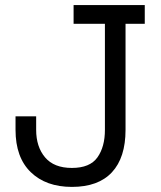

<svg xmlns="http://www.w3.org/2000/svg" viewBox="-20 -720 634 754"><path d="M262.5 14Q160.5 14 100.8 -43.9Q41 -101.8 41 -210V-263.2H122V-210Q122 -143.5 157 -102Q192 -60.5 262.2 -60.5Q333.2 -60.5 362.6 -101.9Q392 -143.2 392 -210V-626.5H269V-700H548.5V-626.5H473V-210Q473 -101 419.6 -43.5Q366.2 14 262.5 14Z"/></svg>

Font: Space Grotesk Variable Light
Style: Regular
Weight: 300
Designer: Florian Karsten
Foundry: Florian Karsten
Version: Version 2.000